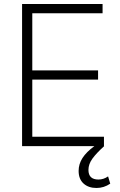

<svg xmlns="http://www.w3.org/2000/svg" viewBox="-20 -727 596 955"><path d="M89.8 -707H490.2V-661.1H140.6V-377H467.8V-331.1H140.6V-46.9H497.1V-0.5L498 0Q459.5 34.7 439.7 62Q419.9 89.4 419.9 118.2Q419.9 166 469.7 166Q495.1 166 517.6 150.4L528.3 186.5Q497.1 208 460 208Q419.9 208 395.5 185.8Q371.1 163.6 371.1 123Q371.1 88.9 390.4 58.8Q409.7 28.8 449.2 0H89.8Z"/></svg>

Font: Pretendard ExtraLight
Style: Regular
Weight: 200
Designer: Base glyphs from Inter by Rasmus Andersson; Hangeul glyphs from Noto Sans CJK(Source Han Sans) by Jang Soo-young and Kan
Foundry: Kil Hyung-jin
Version: Version 1.309